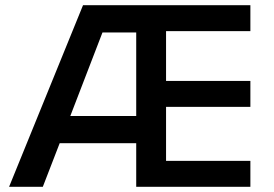

<svg xmlns="http://www.w3.org/2000/svg" viewBox="-20 -720 1057 740"><path d="M945 -700H300L15 0H145L210 -168H505V0H945V-100H620V-308H945V-408H620V-600H945ZM251 -273 375 -595H505V-273Z"/></svg>

Font: Gully Medium
Style: Regular
Weight: 500
Designer: jaikishan Patel
Foundry: MagicType
Version: Version 1.000;Glyphs 3.2 (3242)